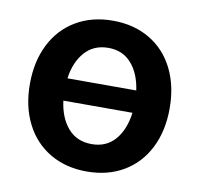

<svg xmlns="http://www.w3.org/2000/svg" viewBox="-66 -607 715 687"><g transform="rotate(10 291.0 -263.0)"><path d="M37.1 -262.7Q37.1 -344.7 68.4 -406.7Q99.6 -468.8 157.2 -502.9Q214.8 -537.1 291 -537.1Q367.7 -537.1 425.3 -502.9Q482.9 -468.8 513.9 -406.7Q544.9 -344.7 544.9 -262.7Q544.9 -181.2 513.7 -119.1Q482.4 -57.1 425 -23.2Q367.7 10.7 291 10.7Q214.8 10.7 157.2 -23.4Q99.6 -57.6 68.4 -119.4Q37.1 -181.2 37.1 -262.7ZM416.5 -224.6H165.5Q173.3 -163.1 205.6 -126Q237.8 -88.9 292 -88.9Q345.2 -88.9 377 -126Q408.7 -163.1 416.5 -224.6ZM416 -305.7Q407.7 -365.7 376 -402.1Q344.2 -438.5 292 -438.5Q238.8 -438.5 206.5 -402.1Q174.3 -365.7 166 -305.7Z"/></g></svg>

Font: Pretendard Std SemiBold
Style: Regular
Weight: 600
Designer: Base glyphs from Inter by Rasmus Andersson; Hangeul glyphs from Noto Sans CJK(Source Han Sans) by Jang Soo-young and Kan
Foundry: Kil Hyung-jin
Version: Version 1.309